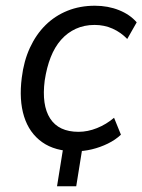

<svg xmlns="http://www.w3.org/2000/svg" viewBox="-20 -519 497 670"><path d="M179 131 206 -37H273L246 131ZM243 9Q172 9 127 -23Q82 -55 64 -112.5Q46 -170 56 -248Q63 -306 84.5 -352.5Q106 -399 139 -431.5Q172 -464 215.5 -481.5Q259 -499 311 -499Q357 -499 395.5 -483.5Q434 -468 457 -441L424 -383Q402 -406 373 -419Q344 -432 310 -432Q274 -432 244.5 -418.5Q215 -405 193 -380Q171 -355 157 -319.5Q143 -284 136 -238Q125 -152 155 -105.5Q185 -59 254 -59Q286 -59 318.5 -72Q351 -85 378 -108L402 -49Q383 -31 356.5 -18Q330 -5 301 2Q272 9 243 9Z"/></svg>

Font: Nunito Sans 10pt SemiCondensed
Style: Italic
Weight: 400
Width: 4
Italic angle: -9°
Designer: Vernon Adams
Foundry: Vernon Adams
Version: Version 3.101;gftools[0.9.27]